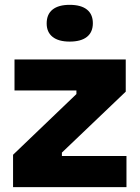

<svg xmlns="http://www.w3.org/2000/svg" viewBox="-20 -774 577 794"><path d="M34 0V-134L296 -385V-400H40V-528H500V-395L236 -143V-129H503V0ZM268 -602Q222 -602 197.5 -621.5Q173 -641 173 -677Q173 -715 197.5 -734.5Q222 -754 268 -754Q315 -754 339.5 -734.5Q364 -715 364 -678Q364 -641 339.5 -621.5Q315 -602 268 -602Z"/></svg>

Font: Bricolage Grotesque ExtraBold
Style: Regular
Weight: 800
Designer: Mathieu Triay
Foundry: Atelier Triay
Version: Version 1.001;gftools[0.9.33.dev8+g029e19f]